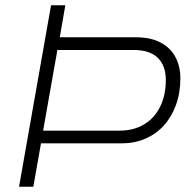

<svg xmlns="http://www.w3.org/2000/svg" viewBox="-20 -706 707 726"><path d="M52 0 173 -686H227L206 -565H493Q550 -565 587.5 -545Q625 -525 643.5 -490Q662 -455 662 -410Q662 -355 645.5 -309.5Q629 -264 599.5 -231.5Q570 -199 529.5 -181.5Q489 -164 441 -164H135L106 0ZM143 -212H432Q485 -212 524.5 -235.5Q564 -259 585.5 -302.5Q607 -346 607 -404Q607 -457 577 -487Q547 -517 485 -517H197Z"/></svg>

Font: Archivo SemiBold Thin
Style: Italic
Weight: 250
Italic angle: -10°
Version: Version 2.001